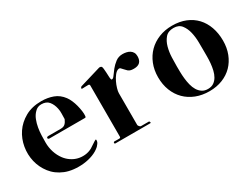

<svg xmlns="http://www.w3.org/2000/svg" viewBox="-49 -974 1842 1407"><g transform="rotate(-30 871.5 -270.5)"><path d="M399 -345Q400 -346 400 -349Q400 -372 401 -393.5Q402 -415 397 -438Q389 -476 368 -501.5Q347 -527 305 -527Q272 -527 250 -503Q229 -482 217.5 -452.5Q206 -423 200.5 -391Q195 -359 194 -327Q193 -295 193 -267Q193 -226 205.5 -187Q218 -148 242 -116Q261 -91 286.5 -74Q312 -57 340.5 -50Q369 -43 399.5 -46Q430 -49 458 -64Q472 -72 484 -81Q496 -90 510 -98Q518 -103 522 -103.5Q526 -104 525 -91Q524 -81 516.5 -70.5Q509 -60 502 -53Q476 -29 438 -14.5Q400 0 358 4.5Q316 9 275 4.5Q234 0 202 -13Q138 -39 99.5 -88.5Q61 -138 47 -197.5Q33 -257 43.5 -319Q54 -381 88 -431.5Q122 -482 179.5 -514.5Q237 -547 317 -547Q369 -547 414.5 -530.5Q460 -514 492 -471Q504 -455 514 -432Q524 -409 530.5 -384Q537 -359 540.5 -334Q544 -309 542 -290Q541 -285 539.5 -282.5Q538 -280 532 -280H233Q227 -280 223.5 -283Q220 -286 220 -290Q220 -294 223.5 -297Q227 -300 236 -300H340Q364 -300 377 -312Q390 -324 399 -345Z M930 -20Q932 -16 933 -11.5Q934 -7 927 -7H634Q626 -7 626 -15Q626 -23 635.5 -23.5Q645 -24 656 -23Q667 -22 676.5 -23Q686 -24 686 -33V-467Q686 -477 675 -477.5Q664 -478 650.5 -477Q637 -476 626.5 -476Q616 -476 618 -484Q620 -488 622 -489Q623 -492 628 -494L805 -547Q810 -549 817.5 -547.5Q825 -546 828 -541Q831 -536 832.5 -522Q834 -508 835 -490.5Q836 -473 836.5 -457Q837 -441 839 -434Q840 -429 840.5 -428Q841 -427 846 -426Q856 -425 869 -444Q882 -463 900.5 -486Q919 -509 944.5 -528.5Q970 -548 1005 -548Q1021 -548 1037 -544.5Q1053 -541 1065.5 -533Q1078 -525 1085.5 -512Q1093 -499 1093 -480Q1093 -413 1026 -413Q1012 -413 1001 -415Q990 -417 979 -425Q976 -428 969.5 -434.5Q963 -441 956 -448.5Q949 -456 943.5 -462Q938 -468 936 -468Q928 -470 921 -467Q906 -462 891 -443Q876 -424 864.5 -400Q853 -376 846 -352Q839 -328 839 -313V-44Q839 -39 846 -31Q853 -23 858 -23H926L930 -20Z M1146 -270Q1146 -331 1166.5 -382Q1187 -433 1223.5 -469.5Q1260 -506 1311 -526.5Q1362 -547 1423 -547Q1487 -547 1537 -526.5Q1587 -506 1621.5 -469Q1656 -432 1674.5 -380Q1693 -328 1693 -266Q1693 -205 1673.5 -155Q1654 -105 1619 -69Q1584 -33 1534 -13Q1484 7 1423 7Q1361 7 1310 -13Q1259 -33 1222.5 -69.5Q1186 -106 1166 -157Q1146 -208 1146 -270ZM1305 -270Q1305 -250 1305.5 -223Q1306 -196 1309 -167.5Q1312 -139 1319 -111Q1326 -83 1339 -61.5Q1352 -40 1372 -26.5Q1392 -13 1421 -13Q1451 -13 1470.5 -26.5Q1490 -40 1502.5 -61.5Q1515 -83 1521.5 -111Q1528 -139 1530.5 -167.5Q1533 -196 1533 -223Q1533 -250 1533 -270Q1533 -300 1532.5 -344Q1532 -388 1522.5 -428.5Q1513 -469 1490.5 -498Q1468 -527 1424 -527Q1378 -527 1354 -499Q1330 -471 1319 -430.5Q1308 -390 1306.5 -346Q1305 -302 1305 -270Z"/></g></svg>

Font: SoukouMincho
Style: Regular
Weight: 400
Designer: Dr. Ken Lunde (project architect, glyph set definition & overall production); Masataka HATTORI  (production & ideograph 
Foundry: Adobe Systems Incorporated
Version: Version 1.00